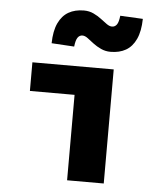

<svg xmlns="http://www.w3.org/2000/svg" viewBox="-53 -788 706 835"><g transform="rotate(5 300.0 -371.0)"><path d="M271 0V-373H76V-498H431V0ZM410 -573Q388 -573 368.5 -582Q349 -591 334 -602.5Q319 -614 306.5 -623.5Q294 -633 283 -633Q270 -633 262 -621.5Q254 -610 251 -582L152 -588Q153 -642 169 -676Q185 -710 213 -726Q241 -742 280 -742Q303 -742 322 -733Q341 -724 356 -712.5Q371 -701 383.5 -692Q396 -683 407 -683Q420 -683 428 -694Q436 -705 439 -733L538 -728Q537 -674 521 -639.5Q505 -605 477 -589Q449 -573 410 -573Z"/></g></svg>

Font: Source Code Pro ExtraBold
Style: Regular
Weight: 800
Monospace: yes
Designer: Paul D. Hunt, Teo Tuominen
Foundry: Adobe Systems Incorporated
Version: Version 1.018;hotconv 1.0.116;makeotfexe 2.5.65601